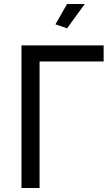

<svg xmlns="http://www.w3.org/2000/svg" viewBox="-20 -936 553 956"><path d="M402 -916H314L256 -815L314 -795ZM496 -710H87V0H177V-630H496Z"/></svg>

Font: Raleway Med
Style: Regular
Weight: 500
Designer: Matt McInerney, Pablo Impallari, Rodrigo Fuenzalida
Foundry: Matt McInerney, Pablo Impallari, Rodrigo Fuenzalida
Version: Version 3.00 July 28, 2015